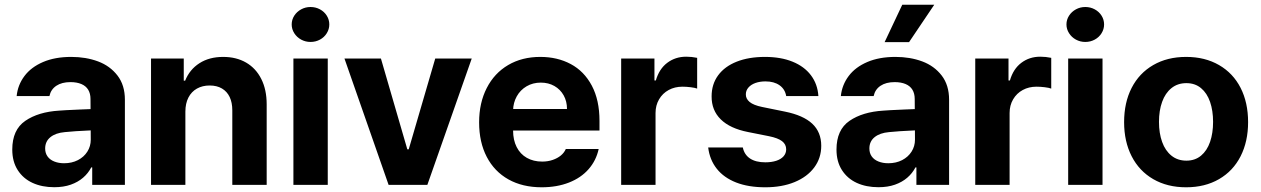

<svg xmlns="http://www.w3.org/2000/svg" viewBox="-20 -776 5294 806"><path d="M298.9 -225.3 252.1 -221.4Q213.5 -218 191.6 -200.2Q169.6 -182.4 169.6 -152.6Q169.6 -133 179.7 -119.1Q189.7 -105.2 207.9 -98Q226.1 -90.7 248.9 -90.7Q281.5 -90.7 307 -103.8Q332.5 -116.9 346.7 -139.5Q361 -162.1 361 -189.6L359.9 -360.7Q359.9 -383.3 350.3 -399.2Q340.7 -415.1 321.6 -423.2Q302.5 -431.3 275.7 -431.3Q239.5 -431.3 216.4 -415.9Q193.4 -400.5 187.5 -372.7H49.9Q54.6 -419.5 82.7 -456.9Q110.8 -494.3 160.9 -515.7Q210.9 -537.1 279.1 -537.1Q341 -537.1 391.6 -518.2Q442.1 -499.3 473.2 -458.9Q504.3 -418.5 504.3 -357.3V0H367.1V-73.4H363.2Q350.1 -48.4 328.7 -30Q307.3 -11.5 277.1 -0.8Q246.8 9.9 207.7 9.9Q156.4 9.9 116.8 -8.2Q77.1 -26.4 54.3 -62.1Q31.5 -97.8 31.5 -148.2Q31.5 -231.2 86.2 -268.7Q140.9 -306.3 228.5 -311.6Q243.2 -313.1 318.9 -316.4L366.9 -318.3L367.8 -229Q348 -228.4 298.9 -225.3Z M758.2 0H614V-530.3H751.4V-437.3H757.2Q776 -484.2 817.2 -510.6Q858.3 -537.1 916.9 -537.1Q972.1 -537.1 1013.3 -513.2Q1054.4 -489.3 1076.9 -444.4Q1099.5 -399.5 1099.5 -338V0H955.2V-312.8Q955.2 -345.5 944.1 -368.8Q933 -392 911.6 -404.6Q890.3 -417.1 860 -417.1Q829.8 -417.1 806.7 -404.1Q783.6 -391.1 770.9 -366.4Q758.2 -341.7 758.2 -307.3Z M1211.7 -530.3H1355.9V0H1211.7ZM1204.5 -673.3Q1204.5 -693.3 1215.3 -710.2Q1226.2 -727 1244.3 -736.8Q1262.4 -746.6 1283.5 -746.6Q1305.1 -746.6 1323.2 -736.8Q1341.3 -727 1351.8 -710.2Q1362.4 -693.3 1362.4 -673.3Q1362.4 -653.7 1351.8 -636.6Q1341.3 -619.5 1323.2 -609.7Q1305.1 -599.9 1283.5 -599.9Q1262.4 -599.9 1244.3 -609.7Q1226.2 -619.5 1215.3 -636.6Q1204.5 -653.7 1204.5 -673.3Z M1774 0H1611.3L1426 -530.3H1579.1L1689.9 -149.2H1695.8L1807.1 -530.3H1960.3Z M1991.3 -262.4Q1991.3 -344 2023.3 -406.4Q2055.2 -468.9 2113.3 -503Q2171.3 -537.1 2248.2 -537.1Q2319.8 -537.1 2375.9 -507.1Q2432.1 -477.2 2464.4 -416.5Q2496.6 -355.8 2496.6 -268.6V-227.9H2050.5V-318.5H2360.2Q2360.2 -350.8 2346.2 -375.7Q2332.2 -400.7 2307.3 -415Q2282.3 -429.2 2250.4 -429.2Q2216.8 -429.2 2190.5 -413.7Q2164.1 -398.2 2149.3 -371.5Q2134.5 -344.8 2133.9 -313V-228.1Q2133.9 -188.3 2148.9 -158.7Q2163.9 -129.1 2191.6 -113.4Q2219.3 -97.7 2256 -97.7Q2280.2 -97.7 2300.2 -104.7Q2320.2 -111.6 2334.2 -123.1Q2348.3 -134.6 2355.3 -150.6H2493.2Q2482.7 -102.2 2450.9 -65.9Q2419.1 -29.5 2368.6 -9.7Q2318 10.2 2253.8 10.2Q2173.6 10.2 2114.4 -22.9Q2055.2 -56.1 2023.3 -117.6Q1991.3 -179.1 1991.3 -262.4Z M2587.6 -530.3H2727.3V-438.2H2733.1Q2747.2 -486.9 2781.2 -512.4Q2815.3 -538 2860.5 -538Q2883.8 -538 2906.6 -533.2V-404.1Q2897.3 -407.7 2878.9 -409.9Q2860.5 -412.1 2844.8 -412.1Q2812.7 -412.1 2787.1 -398.2Q2761.5 -384.3 2746.7 -359Q2731.9 -333.8 2731.9 -301.4V0H2587.6Z M3193.5 -434.3Q3170.1 -434.3 3151.3 -427.7Q3132.6 -421 3121.8 -408.5Q3111 -396 3111 -380.2Q3110.5 -361.6 3126.8 -348Q3143.2 -334.4 3179.2 -327L3274.9 -307.5Q3352.2 -292 3389.9 -256.6Q3427.5 -221.2 3427.5 -163.9Q3427.5 -112.5 3398.1 -73Q3368.7 -33.6 3315.8 -11.7Q3262.8 10.2 3192.4 10.2Q3121.8 10.2 3070.3 -9.9Q3018.7 -30.1 2989 -67.6Q2959.2 -105.2 2952.9 -156.9H3098.3Q3104.5 -126.6 3128.6 -110.6Q3152.8 -94.6 3192.7 -94.6Q3218.7 -94.6 3238.5 -101Q3258.4 -107.5 3269.4 -119.9Q3280.3 -132.4 3280.3 -149.1Q3280.3 -170.2 3262.9 -183.5Q3245.5 -196.7 3208.4 -204.2L3120.5 -221.7Q3044.6 -236.6 3005.7 -274.9Q2966.8 -313.2 2967.3 -371.5Q2967.3 -422.5 2994.7 -459.8Q3022.1 -497.1 3072.6 -517.1Q3123.1 -537.1 3191.3 -537.1Q3257.7 -537.1 3307 -517.1Q3356.3 -497.1 3384.3 -460Q3412.3 -422.8 3415.5 -372.7H3280.4Q3275.5 -401.8 3252.5 -418Q3229.5 -434.3 3193.5 -434.3Z M3758.9 -225.3 3712 -221.4Q3673.5 -218 3651.5 -200.2Q3629.6 -182.4 3629.6 -152.6Q3629.6 -133 3639.6 -119.1Q3649.6 -105.2 3667.8 -98Q3686 -90.7 3708.9 -90.7Q3741.5 -90.7 3767 -103.8Q3792.4 -116.9 3806.7 -139.5Q3821 -162.1 3821 -189.6L3819.9 -360.7Q3819.9 -383.3 3810.3 -399.2Q3800.7 -415.1 3781.6 -423.2Q3762.4 -431.3 3735.7 -431.3Q3699.4 -431.3 3676.4 -415.9Q3653.4 -400.5 3647.5 -372.7H3509.8Q3514.6 -419.5 3542.7 -456.9Q3570.8 -494.3 3620.9 -515.7Q3670.9 -537.1 3739 -537.1Q3800.9 -537.1 3851.5 -518.2Q3902.1 -499.3 3933.2 -458.9Q3964.2 -418.5 3964.2 -357.3V0H3827V-73.4H3823.1Q3810 -48.4 3788.6 -30Q3767.2 -11.5 3737 -0.8Q3706.8 9.9 3667.7 9.9Q3616.4 9.9 3576.7 -8.2Q3537.1 -26.4 3514.3 -62.1Q3491.5 -97.8 3491.5 -148.2Q3491.5 -231.2 3546.2 -268.7Q3600.9 -306.3 3688.5 -311.6Q3703.2 -313.1 3778.9 -316.4L3826.8 -318.3L3827.8 -229Q3807.9 -228.4 3758.9 -225.3ZM3767.6 -756.1H3901.9L3796.2 -599.2H3693.6Z M4074 -530.3H4213.6V-438.2H4219.5Q4233.6 -486.9 4267.6 -512.4Q4301.6 -538 4346.8 -538Q4370.1 -538 4393 -533.2V-404.1Q4383.7 -407.7 4365.3 -409.9Q4346.9 -412.1 4331.1 -412.1Q4299 -412.1 4273.4 -398.2Q4247.8 -384.3 4233 -359Q4218.2 -333.8 4218.2 -301.4V0H4074Z M4464.1 -530.3H4608.3V0H4464.1ZM4456.9 -673.3Q4456.9 -693.3 4467.8 -710.2Q4478.6 -727 4496.7 -736.8Q4514.8 -746.6 4535.9 -746.6Q4557.5 -746.6 4575.6 -736.8Q4593.7 -727 4604.3 -710.2Q4614.9 -693.3 4614.9 -673.3Q4614.9 -653.7 4604.3 -636.6Q4593.7 -619.5 4575.6 -609.7Q4557.5 -599.9 4535.9 -599.9Q4514.8 -599.9 4496.7 -609.7Q4478.6 -619.5 4467.8 -636.6Q4456.9 -653.7 4456.9 -673.3Z M4698.9 -263.2Q4698.9 -345.3 4730.5 -407Q4762.2 -468.8 4821.2 -502.9Q4880.3 -537.1 4959.3 -537.1Q5038.3 -537.1 5097.4 -502.9Q5156.5 -468.8 5188 -407Q5219.4 -345.3 5219.4 -263.2Q5219.4 -182.2 5188 -120.2Q5156.5 -58.2 5097.4 -24Q5038.3 10.2 4959.3 10.2Q4880.3 10.2 4821.2 -24Q4762.2 -58.2 4730.5 -120.2Q4698.9 -182.2 4698.9 -263.2ZM5072.4 -264.4Q5072.4 -311.3 5059.8 -348.1Q5047.1 -385 5021.9 -406Q4996.7 -427 4960.4 -427Q4923.6 -427 4897.6 -406Q4871.6 -385 4858.5 -348.4Q4845.3 -311.9 4845.3 -264.4Q4845.3 -216.9 4858.5 -180.2Q4871.6 -143.6 4897.6 -122.6Q4923.6 -101.6 4960.4 -101.6Q4996.7 -101.6 5021.9 -122.6Q5047.1 -143.6 5059.8 -180.5Q5072.4 -217.4 5072.4 -264.4Z"/></svg>

Font: Pretendard GOV Variable
Style: Regular
Weight: 400
Designer: Base glyphs from Inter by Rasmus Andersson; Hangul glyphs from Noto Sans CJK(Source Han Sans) by Jang Soo-young and Kang
Foundry: Kil Hyung-jin
Version: Version 1.307;Glyphs 3.2 (3192)